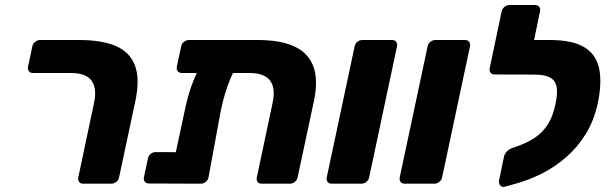

<svg xmlns="http://www.w3.org/2000/svg" viewBox="-20 -730 2417 763"><path d="M310.5 0Q299.9 0 294.4 -6.9Q289 -13.9 291 -24.5L353.8 -321.4Q365.9 -378.9 343.9 -409.4Q321.9 -439.9 260.9 -439.9H110.8Q100.1 -439.9 94.7 -447.1Q89.3 -454.4 91.3 -465L108.6 -545.9Q110.6 -556.5 119.7 -563.8Q128.8 -571 139.4 -571H295.1Q385.1 -571 440.8 -546.9Q496.5 -522.7 516.5 -469.2Q536.5 -415.6 517.6 -327L453.2 -25.1Q451.2 -14.5 442.2 -7.2Q433.1 0 422.5 0Z M702.1 -439.9Q691.5 -439.9 686.1 -447.1Q680.6 -454.4 682.6 -465L700 -545.9Q702 -556.5 711.1 -563.8Q720.1 -571 730.8 -571H1004.6Q1094.6 -571 1150 -545.3Q1205.4 -519.6 1225.4 -465.7Q1245.4 -411.9 1227.1 -326.4L1162.7 -25.1Q1160.7 -14.5 1151.7 -7.2Q1142.6 0 1132 0H1020Q1009.4 0 1003.9 -6.9Q998.5 -13.9 1000.5 -24.5L1063.3 -321.4Q1075.8 -378.9 1053.6 -409.4Q1031.4 -439.9 970.4 -439.9ZM841.7 -508.6H886.2Q913.7 -508.6 921.7 -497.9Q929.6 -487.3 922.6 -474.8Q906.2 -443.1 894.4 -414.4Q882.5 -385.8 873.7 -355.9Q865 -326 857.2 -288.9L808.6 -25.1Q806.6 -14.5 797.6 -7.2Q788.5 0 777.9 0L571.8 -0.8Q561.1 -0.8 555.5 -8Q549.9 -15.2 551.9 -25.9L568 -100.5Q570 -111.1 578.7 -118.4Q587.5 -125.6 598.1 -125.6L678.7 -125.2L713.4 -287Q719.9 -319.5 728.3 -349.4Q736.6 -379.4 749 -410.1Q761.4 -440.9 779.3 -475.1Q787.4 -488.9 801.1 -498.8Q814.9 -508.6 841.7 -508.6Z M1298 0Q1287.4 0 1281.9 -7.2Q1276.5 -14.5 1278.5 -25.1L1389.3 -545.9Q1391.3 -556.5 1400.3 -563.8Q1409.4 -571 1420 -571H1538.2Q1548.9 -571 1554.3 -563.8Q1559.7 -556.5 1557.7 -545.9L1447 -25.1Q1445 -14.5 1435.9 -7.2Q1426.9 0 1416.2 0Z M1588 0Q1577.4 0 1571.9 -7.2Q1566.5 -14.5 1568.5 -25.1L1679.3 -545.9Q1681.3 -556.5 1690.3 -563.8Q1699.4 -571 1710 -571H1828.2Q1838.9 -571 1844.3 -563.8Q1849.7 -556.5 1847.7 -545.9L1737 -25.1Q1735 -14.5 1725.9 -7.2Q1716.9 0 1706.2 0Z M1984.3 12.4Q1973.6 14.7 1967.4 6.1Q1961.3 -2.6 1963.3 -13.2L1983.2 -109.5Q1985.9 -119.4 1994.7 -128.4Q2003.5 -137.4 2014.9 -141.4L2049.9 -154.2Q2080.8 -166 2108.2 -184.6Q2135.6 -203.1 2156.1 -234.3Q2176.6 -265.5 2187 -314.6Q2196.8 -358 2192.1 -384Q2187.5 -410 2166.1 -421.8Q2144.6 -433.6 2102.4 -433.6H2079Q2069 -433.6 2063.2 -440.9Q2057.5 -448.1 2059.5 -458.8L2078.1 -547.1Q2080.1 -557.1 2089.5 -564.1Q2098.9 -571 2108.9 -571H2165.4Q2254.9 -571 2302.1 -542.3Q2349.4 -513.5 2361 -457.4Q2372.6 -401.3 2355.4 -318.9Q2341 -251.4 2308.1 -198.1Q2275.2 -144.7 2230.2 -105.6Q2185.2 -66.4 2133 -40.1Q2080.8 -13.9 2027.4 0.5ZM2114.1 -433.6 1945.5 -434Q1934.9 -434 1929.4 -441.1Q1924 -448.1 1926 -458.8L1973.6 -684.9Q1976.3 -695.5 1985 -702.8Q1993.8 -710 2004.4 -710H2106.4Q2117 -710 2122.7 -702.8Q2128.5 -695.5 2125.9 -684.9L2102.5 -571H2145.1Z"/></svg>

Font: Rubik Light
Style: Italic
Weight: 300
Italic angle: -12°
Designer: Hubert and Fischer
Foundry: Hubert and Fischer
Version: Version 2.300;gftools[0.9.30]